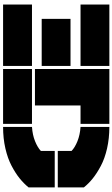

<svg xmlns="http://www.w3.org/2000/svg" viewBox="242 -982 740 1265"><g transform="rotate(-90 612.5 -350.0)"><path d="M9.8 -532.2Q35.2 -563.5 69.3 -591.1Q103.5 -618.7 152.1 -644.3Q200.7 -669.9 266.8 -685.1Q333 -700.2 408.2 -700.2V-509.8Q355.5 -506.3 314 -489.5Q272.5 -472.7 250 -451.2V-359.9H9.8ZM9.8 -168V-339.8H250V-249Q272.5 -227.1 314.2 -210.2Q356 -193.4 408.2 -189.9V0Q333 0 266.6 -15.1Q200.2 -30.3 151.9 -55.9Q103.5 -81.5 69.1 -109.1Q34.7 -136.7 9.8 -168ZM428.2 0V-189.9H549.8V-490.2H790V0ZM428.2 -509.8V-700.2H790V-509.8ZM810.1 0V-189.9H1214.8V0ZM810.1 -255.9V-445.8H1120.1V-255.9ZM810.1 -509.8V-700.2H1214.8V-509.8Z"/></g></svg>

Font: Nastup Basic
Style: Regular
Weight: 400
Designer: Maksym Kobuzan
Foundry: Zakznak
Version: Version 1.020;FEAKit 1.0